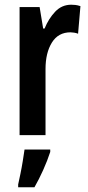

<svg xmlns="http://www.w3.org/2000/svg" viewBox="-20 -573 375 814"><path d="M282 -553Q290 -553 299.5 -552Q309 -551 321 -547L311 -430Q304 -433 294.5 -434.5Q285 -436 279 -436Q227 -436 200 -392.5Q173 -349 173 -280V0H63V-543H148L163 -452H169Q186 -494 214 -523.5Q242 -553 282 -553ZM193 71Q181 108 163 148Q145 188 126 221H57V209Q61 191 66.5 164.5Q72 138 76.5 110Q81 82 84 61H193Z"/></svg>

Font: Noto Sans Tamil ExtraCondensed SemiBold
Style: Regular
Weight: 600
Width: 2
Designer: Jelle Bosma - Monotype Design Team
Foundry: Monotype Imaging Inc.
Version: Version 2.004; ttfautohint (v1.8.4.7-5d5b)